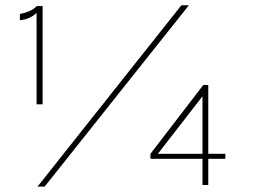

<svg xmlns="http://www.w3.org/2000/svg" viewBox="-20 -688 968 714"><path d="M117 -665.5H138.5V-300H116V-640Q103 -627.5 86.8 -620.8Q70.5 -614 54 -613V-636Q71.5 -639 88 -646Q104.5 -653 117 -665.5ZM119.5 6 654.5 -668.5H682.5L146 6ZM736 -372H754.5V-116H818V-97.5H754.5V0H733V-97.5H539.5V-116ZM733 -330 567 -116H733Z"/></svg>

Font: Karla ExtraLight
Style: Regular
Weight: 250
Designer: Jonathan Pinhorn
Version: Version 2.004;gftools[0.9.33]